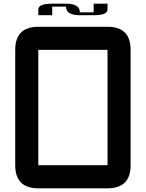

<svg xmlns="http://www.w3.org/2000/svg" viewBox="-20 -1020 790 1040"><path d="M187.5 0Q62.5 0 62.5 -125V-750Q62.5 -875 187.5 -875H562.5Q687.5 -875 687.5 -750V-125Q687.5 0 562.5 0ZM187.5 -125H562.5V-750H187.5ZM262.7 -984.4V-937.5H187.5V-968.8Q187.5 -1000 262.7 -1000H337.4Q412.6 -1000 412.6 -953.1H487.3V-1000H562.5V-968.8Q562.5 -937.5 487.3 -937.5H412.6Q337.4 -937.5 337.4 -984.4Z"/></svg>

Font: Oldtimer
Style: Regular
Weight: 400
Designer: GGBotNet
Foundry: GGBotNet
Version: 1.00